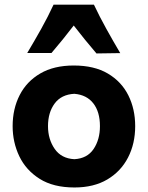

<svg xmlns="http://www.w3.org/2000/svg" viewBox="-20 -795 638 828"><path d="M301 13.5Q210 13.5 151 -23.8Q92 -61 63.2 -121.2Q34.5 -181.5 34.5 -251Q34.5 -325.5 64.8 -384.8Q95 -444 153.8 -478.2Q212.5 -512.5 298 -512.5Q386.5 -512.5 445.2 -477.8Q504 -443 533.5 -383.8Q563 -324.5 563 -251Q563 -175.5 532.2 -115.8Q501.5 -56 443 -21.2Q384.5 13.5 301 13.5ZM300.5 -108.5Q356 -111.5 383.5 -152.2Q411 -193 411 -251Q411 -312.5 382.5 -349.2Q354 -386 300.5 -390.5Q244.5 -387.5 215.8 -348.8Q187 -310 187 -251Q187 -194.5 215.8 -153Q244.5 -111.5 300.5 -108.5ZM396 -564.5Q345.5 -623.5 298 -685Q252.5 -625.5 202 -566.5H97.5Q128.5 -618.5 157.8 -670.8Q187 -723 211 -775H385Q409.5 -723 438.5 -670.8Q467.5 -618.5 498.5 -566Z"/></svg>

Font: Commissioner Flair
Style: Bold
Weight: 700
Designer: Kostas Bartsokas
Foundry: Kostas Bartsokas
Version: Version 1.000; ttfautohint (v1.8.3)